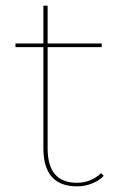

<svg xmlns="http://www.w3.org/2000/svg" viewBox="-20 -655 430 685"><path d="M149.9 -126Q149.9 -2.9 253.9 -2.9Q303.7 -2.9 340.8 -37.1L350.1 -27.8Q335 -11.2 309.3 -0.7Q283.7 9.8 254.9 9.8Q134.8 9.8 134.8 -126V-486.8H35.2V-500H134.8V-634.8H149.9V-500H342.8V-486.8H149.9Z"/></svg>

Font: Human Sans Thin
Style: Regular
Weight: 100
Designer: Tim Radville
Foundry: Continuum
Version: Version 1.000;FEAKit 1.0